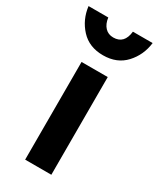

<svg xmlns="http://www.w3.org/2000/svg" viewBox="-223 -790 704 851"><g transform="rotate(30 129.0 -365.0)"><path d="M62 -500H196V0H62ZM129 -664Q185 -664 192 -730H293Q285 -665 242.5 -619Q200 -573 129 -573Q58 -573 15.5 -619Q-27 -665 -35 -730H66Q70 -699 86.5 -681.5Q103 -664 129 -664Z"/></g></svg>

Font: Titillium Web
Style: Bold
Weight: 700
Version: Version 1.001;PS 57.000;hotconv 1.0.70;makeotf.lib2.5.55311